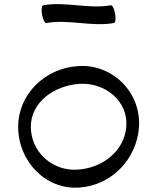

<svg xmlns="http://www.w3.org/2000/svg" viewBox="-20 -867 726 909"><path d="M199 -758C305 -777 414 -739 519 -758C527 -759 529 -779 525 -802C521 -825 512 -843 505 -842C399 -823 290 -861 185 -842C177 -841 175 -821 179 -798C183 -775 192 -757 199 -758ZM355 21C507 11 627 -112 638 -265C649 -429 513 -566 349 -554C193 -544 66 -421 66 -267C66 -103 196 32 355 21ZM126 -267C126 -382 234 -461 355 -470C479 -478 587 -387 578 -269C570 -154 468 -72 349 -64C229 -55 126 -147 126 -267Z"/></svg>

Font: Nupuram Expanded Light
Style: Regular
Weight: 300
Width: 7
Designer: Santhosh Thottingal (santhosh.thottingal@gmail.com)
Foundry: SMC
Version: Version 1.000